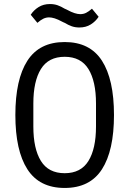

<svg xmlns="http://www.w3.org/2000/svg" viewBox="-20 -918 640 950"><path d="M56 -349Q56 -525 115.5 -617.5Q175 -710 300 -710Q425 -710 484.5 -617.5Q544 -525 544 -349Q544 -173 484.5 -80.5Q425 12 300 12Q175 12 115.5 -80.5Q56 -173 56 -349ZM455 -292V-406Q455 -516 417.5 -576.5Q380 -637 300 -637Q220 -637 182.5 -576.5Q145 -516 145 -406V-292Q145 -182 182.5 -121.5Q220 -61 300 -61Q380 -61 417.5 -121.5Q455 -182 455 -292ZM300 -805 293 -808 289 -810Q267 -822 251 -827Q235 -832 223 -832Q208 -832 194.5 -825.5Q181 -819 165 -805L132 -845Q147 -868 171 -883Q195 -898 227 -898Q248 -898 265 -892Q282 -886 300 -875L307 -872L311 -870Q333 -858 349 -853Q365 -848 377 -848Q393 -848 406 -854.5Q419 -861 435 -875L468 -835Q453 -812 429 -797Q405 -782 373 -782Q352 -782 335 -788Q318 -794 300 -805Z"/></svg>

Font: iA Writer Quattro V
Style: Regular
Weight: 400
Designer: Mike Abbink, Paul van der Laan, Pieter van Rosmalen, Oliver Reichenstein
Foundry: Information Architects Inc.
Version: Version 2.000